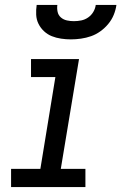

<svg xmlns="http://www.w3.org/2000/svg" viewBox="-20 -760 493 780"><path d="M25 0V-74H144L205 -447H106V-520H301L227 -74H327V0ZM268 -600Q248 -600 228 -603Q208 -606 190.5 -613Q173 -620 159 -633Q145 -646 136.5 -663Q128 -680 127 -700Q126 -720 129 -740H213Q211 -726 214 -712Q217 -698 227.5 -689Q238 -680 252 -677Q266 -674 280 -674Q295 -674 310 -677Q325 -680 338 -689Q351 -698 359 -711.5Q367 -725 369 -740H453Q450 -719 442 -699.5Q434 -680 420 -663Q406 -646 388 -633Q370 -620 350 -613Q330 -606 309 -603Q288 -600 268 -600Z"/></svg>

Font: Iosevka Etoile Oblique
Style: Regular
Weight: 400
Italic angle: -9°
Designer: Belleve Invis
Foundry: Belleve Invis
Version: Version 15.5.2; ttfautohint (v1.8.4)